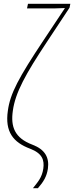

<svg xmlns="http://www.w3.org/2000/svg" viewBox="-20 -780 387 1002"><path d="M152 202H178C207 169 224 141 230 100C238 42 215 0 149 -25C56 -60 35 -119 47 -202C60 -297 114 -394 224 -560L343 -740L347 -760H126L121 -736H260C275 -736 300 -737 319 -738L208 -571C77 -374 33 -292 21 -202C5 -92 49 -37 137 -4C202 21 212 56 206 100C199 148 176 171 152 202Z"/></svg>

Font: Noto Sans ExtraCondensed Thin
Style: Italic
Weight: 100
Width: 2
Italic angle: -12°
Designer: Monotype Design Team
Foundry: Monotype Imaging Inc.
Version: Version 2.013